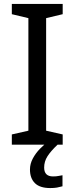

<svg xmlns="http://www.w3.org/2000/svg" viewBox="-20 -734 379 974"><path d="M298 0H40V-52L124 -71V-642L40 -662V-714H298V-662L214 -642V-71L298 -52ZM204 116Q204 161 249 161Q266 161 277.5 158.5Q289 156 297 155V211Q283 215 269 217.5Q255 220 235 220Q182 220 157 195Q132 170 132 126Q132 97 146.5 70Q161 43 182.5 21Q204 -1 224 -15L272 0Q238 32 221 58.5Q204 85 204 116Z"/></svg>

Font: Noto Sans Nushu
Style: Regular
Weight: 400
Designer: Lisa Huang
Foundry: Lisa Huang
Version: Version 1.003; ttfautohint (v1.8.4.7-5d5b)